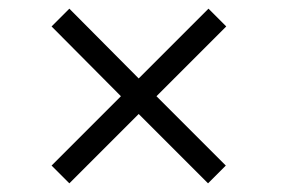

<svg xmlns="http://www.w3.org/2000/svg" viewBox="-20 -477 655 443"><path d="M300 -296 140 -457 99 -416 259 -255 99 -95 140 -54 300 -214 460 -54 501 -95 341 -255 502 -416 461 -457Z"/></svg>

Font: Chivo Light
Style: Regular
Weight: 300
Designer: Hector Gatti
Foundry: Omnibus-Type
Version: Version 1.003;PS 001.003;hotconv 1.0.70;makeotf.lib2.5.58329